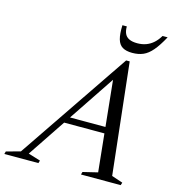

<svg xmlns="http://www.w3.org/2000/svg" viewBox="-198 -989 995 1095"><g transform="rotate(15 299.0 -442.0)"><path d="M185.5 -261 198 -298H519.5L507 -261ZM555 -38 620.5 -16 615.5 0H381L385.5 -16L472.5 -37L414.5 -601.5H439.5L62.5 -38L134.5 -16L129.5 0H-71.5L-67 -16L16 -38.5L461.5 -695H482.5ZM497 -806Q525.5 -806 549 -814.8Q572.5 -823.5 591.8 -840.8Q611 -858 626 -883.5H656Q627 -830 601.2 -799.8Q575.5 -769.5 547.5 -757.5Q519.5 -745.5 483 -745.5Q447 -745.5 425.5 -758.5Q404 -771.5 395.5 -801.5Q387 -831.5 389 -883.5H415Q414.5 -858.5 422.5 -841Q430.5 -823.5 448.8 -814.8Q467 -806 497 -806Z"/></g></svg>

Font: Newsreader 36pt
Style: Italic
Weight: 400
Italic angle: -17°
Designer: Hugues Gentile
Foundry: Production Type
Version: Version 1.003